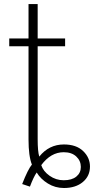

<svg xmlns="http://www.w3.org/2000/svg" viewBox="-20 -690 470 943"><path d="M182.6 121.1Q192.4 151.4 223.6 173.3Q254.9 195.3 293 195.3Q333 195.3 355 177.2Q377 159.2 377 129.9Q377 99.6 354.5 78.6Q332 57.6 293 57.6Q229.5 57.6 182.6 121.1ZM25.4 -462.9V-501H120.1V-669.9H165V-501H299.8V-462.9H165V-6.8Q165 54.7 172.9 79.1Q220.7 19.5 293.9 19.5Q354.5 19.5 388.2 51.8Q421.9 84 421.9 127.9Q421.9 174.8 386.7 204.1Q351.6 233.4 293.9 233.4Q251 233.4 215.3 211.4Q179.7 189.5 160.2 157.2Q144.5 179.7 127 226.6L88.9 213.9Q117.2 141.6 136.7 118.2Q120.1 77.1 120.1 -4.9V-462.9Z"/></svg>

Font: Gothic A1 ExtraLight
Style: Regular
Weight: 275
Designer: HanYang I&C Co.,Ltd.
Foundry: HanYang I&C Co.,Ltd.
Version: Version 2.50